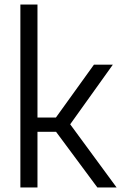

<svg xmlns="http://www.w3.org/2000/svg" viewBox="-20 -828 535 848"><path d="M70 0V-808H145.5V-309H227L395 -542.5H478.5L290 -279L495 0H410L227.5 -246H145.5V0Z"/></svg>

Font: Encode Sans Semi Condensed
Style: Regular
Weight: 400
Width: 4
Designer: Multiple Designers
Foundry: Impallari Type
Version: Version 3.000; ttfautohint (v1.8.3) -l 8 -r 50 -G 200 -x 14 